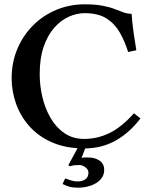

<svg xmlns="http://www.w3.org/2000/svg" viewBox="-20 -678 706 890"><path d="M371 10Q286 10 222.5 -17.5Q159 -45 117 -92Q75 -139 54.5 -197Q34 -255 34 -315Q34 -389 60.5 -451.5Q87 -514 133.5 -560.5Q180 -607 241.5 -632.5Q303 -658 372 -658Q422 -658 455.5 -651.5Q489 -645 512 -636Q535 -627 553 -620.5Q571 -614 590 -614Q593 -571 599 -528.5Q605 -486 612 -445L574 -437Q559 -485 536 -526Q513 -567 474.5 -592Q436 -617 372 -617Q336 -617 299 -600.5Q262 -584 231.5 -549.5Q201 -515 182.5 -461.5Q164 -408 164 -334Q164 -281 176.5 -228Q189 -175 214.5 -131Q240 -87 279 -60.5Q318 -34 370 -34Q431 -34 487 -61Q543 -88 601 -153L631 -129Q580 -62 515.5 -26Q451 10 371 10ZM348 87Q334 87 324.5 88Q315 89 303 93L297 87L346 -3H380L358 54Q364 52 374 52Q384 52 390 52Q420 52 441.5 66.5Q463 81 463 110Q463 136 445.5 154.5Q428 173 400.5 182.5Q373 192 342 192Q318 192 303.5 188Q289 184 270 175L282 149Q302 156 313.5 159.5Q325 163 340 163Q363 163 376.5 152.5Q390 142 390 122Q390 108 376 97.5Q362 87 348 87Z"/></svg>

Font: Libertinus Serif SemiBold
Style: Regular
Weight: 600
Designer: Philipp H. Poll, Khaled Hosny
Foundry: Caleb Maclennan
Version: Version 7.051;RELEASE